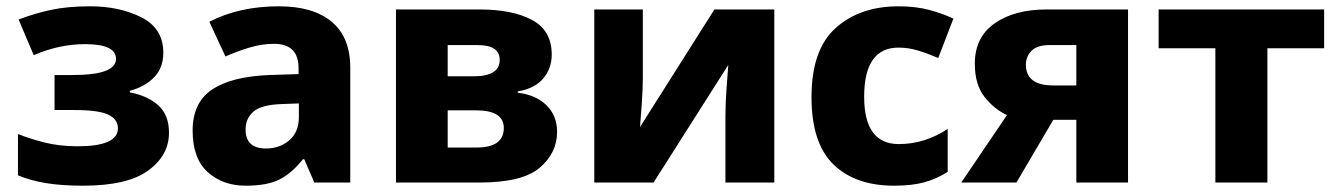

<svg xmlns="http://www.w3.org/2000/svg" viewBox="-20 -579 4243 609"><path d="M266 -559Q194 -559 141 -547.5Q88 -536 39 -517L87 -404Q168 -439 250 -439Q348 -439 348 -392Q348 -341 210 -341H153V-230H216Q292 -230 323 -215.5Q354 -201 354 -172Q354 -115 226 -115Q168 -115 119.5 -127.5Q71 -140 37 -154V-23Q74 -7 124 1.5Q174 10 244 10Q384 10 450 -38Q516 -86 516 -158Q516 -214 482.5 -244.5Q449 -275 392 -286V-291Q440 -304 469 -334Q498 -364 498 -412Q498 -489 428.5 -524Q359 -559 266 -559Z M928 -251V-207Q928 -160 897.5 -134Q867 -108 824 -108Q759 -108 759 -168Q759 -204 784.5 -225.5Q810 -247 875 -249ZM865 -559Q739 -559 644 -510L695 -400Q734 -417 772.5 -428.5Q811 -440 849 -440Q927 -440 927 -363V-344L833 -341Q713 -336 652 -294.5Q591 -253 591 -165Q591 -76 639 -33Q687 10 759 10Q828 10 867 -10Q906 -30 941 -74H945L977 0H1091V-364Q1091 -461 1032 -510Q973 -559 865 -559Z M1730 -406Q1730 -482 1668 -515.5Q1606 -549 1500 -549H1236V0H1500Q1637 0 1692 -47Q1747 -94 1747 -161Q1747 -212 1713.5 -245Q1680 -278 1622 -285V-289Q1676 -298 1703 -330Q1730 -362 1730 -406ZM1565 -389Q1565 -337 1482 -337H1400V-436H1495Q1565 -436 1565 -389ZM1578 -173Q1578 -111 1491 -111H1400V-229H1490Q1578 -229 1578 -173Z M2019 -549H1865V0H2053L2290 -373Q2288 -347 2284.5 -299Q2281 -251 2281 -212V0H2436V-549H2246L2010 -176Q2012 -196 2015.5 -247.5Q2019 -299 2019 -333Z M2816 10Q2873 10 2912.5 -1Q2952 -12 2986 -34V-170Q2913 -122 2831 -122Q2721 -122 2721 -272Q2721 -428 2830 -428Q2861 -428 2891 -419Q2921 -410 2956 -395L3004 -520Q2970 -536 2927.5 -547.5Q2885 -559 2830 -559Q2708 -559 2631 -490.5Q2554 -422 2554 -271Q2554 -125 2623.5 -57.5Q2693 10 2816 10Z M3234 -374Q3234 -400 3252 -418Q3270 -436 3309 -436H3394V-308H3321Q3234 -308 3234 -374ZM3204 0 3321 -199H3394V0H3558V-549H3300Q3198 -549 3135 -505Q3072 -461 3072 -377Q3072 -311 3102.5 -272Q3133 -233 3174 -214L3029 0Z M4180 -426H4000V0H3835V-426H3655V-549H4180Z"/></svg>

Font: Noto Sans UI Extra
Style: Regular
Weight: 800
Designer: Monotype Design Team
Foundry: Monotype Imaging Inc.
Version: Version 1.901